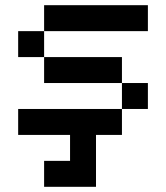

<svg xmlns="http://www.w3.org/2000/svg" viewBox="-20 -520 640 740"><path d="M150 200V100H250V0H50V-100H450V-200H150V-300H50V-400H150V-500H550V-400H150V-300H450V-200H550V-100H450V0H350V200Z"/></svg>

Font: Matrix Sans
Style: Regular
Weight: 400
Designer: Brad Neil
Version: Version 1.100